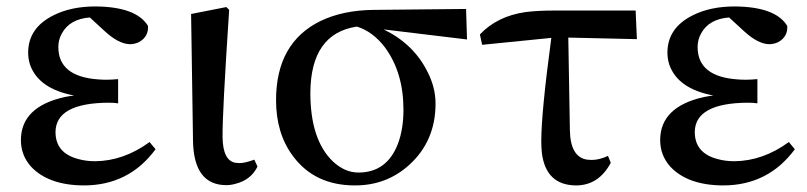

<svg xmlns="http://www.w3.org/2000/svg" viewBox="-20 -561 2505 596"><path d="M444.3 -120.1 462.9 -97.7Q380.9 13.7 242.2 14.6Q130.9 14.6 76.2 -43.9Q44.9 -79.1 44.9 -126Q44.9 -229.5 180.7 -259.8Q195.3 -262.7 210 -264.6Q99.6 -285.2 73.2 -360.4Q67.4 -378.9 67.4 -397.5Q67.4 -474.6 146.5 -513.7Q201.2 -541 276.4 -541Q403.3 -540 439.5 -480.5Q441.4 -447.3 412.1 -430.7Q398.4 -423.8 382.8 -423.8Q348.6 -424.8 306.6 -462.9L258.8 -506.8Q196.3 -502 171.9 -457Q161.1 -437.5 161.1 -415Q161.1 -323.2 285.2 -314.5Q297.9 -313.5 310.5 -313.5Q325.2 -313.5 346.7 -315.4V-240.2Q334 -242.2 317.4 -242.2Q153.3 -241.2 152.3 -151.4Q152.3 -85.9 222.7 -67.4Q247.1 -60.5 275.4 -60.5Q364.3 -61.5 444.3 -120.1Z M682.6 13.7Q581.1 13.7 579.1 -125Q579.1 -126 579.1 -127L573.2 -517.6L682.6 -539.1L691.4 -530.3Q669.9 -207 670.9 -134.8Q671.9 -62.5 710.9 -55.7Q717.8 -54.7 723.6 -54.7Q740.2 -54.7 769.5 -65.4L779.3 -43.9Q758.8 -2 710 9.8Q696.3 13.7 682.6 13.7Z M1092.8 -25.4Q1181.6 -25.4 1215.8 -116.2Q1232.4 -161.1 1232.4 -220.7Q1232.4 -335.9 1174.8 -414.1Q1137.7 -462.9 1087.9 -478.5Q944.3 -457 943.4 -272.5Q943.4 -127.9 1012.7 -60.5Q1049.8 -25.4 1092.8 -25.4ZM1429.7 -438.5 1170.9 -469.7Q1263.7 -424.8 1306.6 -338.9Q1332 -290 1332 -239.3Q1332 -123 1250 -48.8Q1179.7 14.6 1082 14.6Q957 14.6 889.6 -76.2Q836.9 -146.5 836.9 -250Q836.9 -428.7 975.6 -496.1Q1044.9 -529.3 1139.6 -530.3L1426.8 -533.2Z M1744.1 -444.3 1749 -158.2Q1750 -73.2 1802.7 -65.4Q1809.6 -64.5 1816.4 -64.5Q1840.8 -64.5 1867.2 -77.1L1876 -55.7Q1838.9 13.7 1769.5 14.6Q1674.8 14.6 1662.1 -85.9Q1660.2 -102.5 1660.2 -122.1Q1660.2 -211.9 1691.4 -443.4L1476.6 -421.9L1469.7 -454.1Q1523.4 -510.7 1610.4 -523.4Q1648.4 -528.3 1701.2 -528.3H1953.1L1957 -439.5Z M2428.7 -120.1 2447.3 -97.7Q2365.2 13.7 2226.6 14.6Q2115.2 14.6 2060.5 -43.9Q2029.3 -79.1 2029.3 -126Q2029.3 -229.5 2165 -259.8Q2179.7 -262.7 2194.3 -264.6Q2084 -285.2 2057.6 -360.4Q2051.8 -378.9 2051.8 -397.5Q2051.8 -474.6 2130.9 -513.7Q2185.5 -541 2260.7 -541Q2387.7 -540 2423.8 -480.5Q2425.8 -447.3 2396.5 -430.7Q2382.8 -423.8 2367.2 -423.8Q2333 -424.8 2291 -462.9L2243.2 -506.8Q2180.7 -502 2156.2 -457Q2145.5 -437.5 2145.5 -415Q2145.5 -323.2 2269.5 -314.5Q2282.2 -313.5 2294.9 -313.5Q2309.6 -313.5 2331.1 -315.4V-240.2Q2318.4 -242.2 2301.8 -242.2Q2137.7 -241.2 2136.7 -151.4Q2136.7 -85.9 2207 -67.4Q2231.4 -60.5 2259.8 -60.5Q2348.6 -61.5 2428.7 -120.1Z"/></svg>

Font: GenYoMin JP SemiBold
Style: Regular
Weight: 600
Version: Version 1.001;PS 1;hotconv 16.6.51;makeotf.lib2.5.65220 DEVE